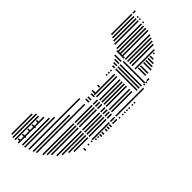

<svg xmlns="http://www.w3.org/2000/svg" viewBox="-295 -820 1013 1013"><g transform="rotate(45 211.5 -313.0)"><path d="M44 144H36V-8H44ZM60 152H52V-24H60ZM76 152H68V-24H76ZM96 140H80V132H96ZM104 108H80V100H104ZM96 68H80V60H96ZM104 36H80V28H104ZM96 4H80V-4H96ZM100 152H92V-40H100ZM124 144H116V-56H124ZM140 144H132V-80H140ZM164 136H156V-144H164ZM188 128H180V-144H188ZM204 120H196V-144H204ZM164 -144H156V-243H164ZM204 -144H196V-240H204ZM208 -260H184V-268H208ZM208 -276H184V-284H208ZM208 -300H184V-308H208ZM236 104H228V-128H236ZM252 88H244V-128H252ZM268 72H260V-128H268ZM292 56H284V-128H292ZM308 32H300V-128H308ZM324 0H316V-128H324ZM340 -24H332V-128H340ZM376 -68H360V-76H376ZM368 -100H360V-108H368ZM368 -124H360V-132H368ZM236 -136H228V-264H236ZM252 -136H244V-264H252ZM268 -136H260V-264H268ZM292 -136H284V-264H292ZM308 -136H300V-264H308ZM324 -136H316V-264H324ZM340 -136H332V-264H340ZM364 -136H356V-264H364ZM376 -148H368V-156H376ZM376 -164H368V-172H376ZM384 -180H368V-188H384ZM384 -196H368V-204H384ZM384 -220H368V-228H384ZM384 -236H368V-244H384ZM384 -252H368V-260H384ZM236 -272H228V-304H236ZM252 -272H244V-304H252ZM268 -272H260V-304H268ZM292 -272H284V-304H292ZM308 -272H300V-304H308ZM324 -272H316V-304H324ZM340 -272H332V-304H340ZM364 -272H356V-304H364ZM380 -272H372V-304H380ZM200 -316H176V-324H200ZM192 -356H176V-364H192ZM176 -428H168V-436H176ZM176 -444H168V-452H176ZM176 -460H168V-468H176ZM176 -484H160V-492H176ZM176 -500H152V-508H176ZM176 -516H144V-524H176ZM176 -532H128V-540H176ZM176 -556H120V-564H176ZM204 -312H196V-464H204ZM220 -312H212V-464H220ZM244 -312H236V-464H244ZM260 -312H252V-464H260ZM276 -312H268V-464H276ZM292 -312H284V-464H292ZM316 -312H308V-464H316ZM332 -312H324V-464H332ZM344 -484H184V-492H344ZM344 -500H184V-508H344ZM344 -516H184V-524H344ZM344 -540H184V-548H344ZM364 -312H356V-456H364ZM384 -316H376V-324H384ZM384 -340H376V-348H384ZM384 -356H376V-364H384ZM384 -372H376V-380H384ZM384 -388H376V-396H384ZM384 -412H376V-420H384ZM384 -428H376V-436H384ZM364 -456H356V-520H364ZM352 -532H344V-540H352ZM352 -548H344V-556H352ZM44 -600H36V-712H44ZM60 -592H52V-712H60ZM76 -584H68V-712H76ZM92 -576H84V-712H92ZM116 -568H108V-712H116ZM132 -560H124V-712H132ZM148 -560H140V-712H148ZM164 -560H156V-712H164ZM188 -560H180V-712H188ZM204 -560H196V-712H204ZM220 -560H212V-712H220ZM236 -560H228V-712H236ZM260 -560H252V-704H260ZM320 -572H264V-580H320ZM320 -588H264V-596H320ZM320 -612H264V-620H320ZM312 -628H264V-636H312ZM304 -644H264V-652H304ZM288 -660H264V-668H288ZM272 -684H264V-692H272ZM348 -560H340V-576H348ZM44 -712H36V-752H44ZM60 -712H52V-752H60ZM76 -712H68V-752H76ZM92 -712H84V-752H92ZM116 -712H108V-752H116ZM132 -712H124V-752H132ZM148 -712H140V-752H148ZM164 -712H156V-752H164ZM188 -712H180V-744H188ZM204 -712H196V-736H204ZM220 -712H212V-728H220ZM236 -712H228V-720H236ZM44 -760H36V-778H44ZM76 -760H68V-768H76ZM92 -760H84V-768H92ZM116 -760H108V-768H116Z"/></g></svg>

Font: Rubik Lines
Style: Regular
Weight: 400
Designer: Hubert and Fischer, NaN
Foundry: Hubert and Fischer, NaN
Version: Version 2.201